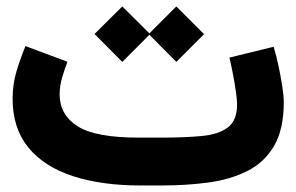

<svg xmlns="http://www.w3.org/2000/svg" viewBox="-20 -568 908 588"><path d="M476.1 0H410.2Q291.5 0 203.4 -28.6Q115.2 -57.1 66.9 -116.2Q18.6 -175.3 18.6 -265.6Q18.6 -310.1 30.8 -350.6Q43 -391.1 58.1 -426.8L186.5 -378.9Q178.2 -356.9 170.4 -330.8Q162.6 -304.7 162.6 -277.8Q163.1 -216.3 217.5 -181.4Q272 -146.5 405.3 -146.5H472.7Q544.4 -146.5 596.9 -151.4Q649.4 -156.2 677.7 -177.7Q706.1 -199.2 706.1 -248Q706.1 -262.2 702.4 -287.6Q698.7 -313 693.4 -341.3Q688 -369.6 682.6 -391.6L817.9 -424.8Q825.7 -399.9 832.8 -366.9Q839.8 -334 844.5 -303.5Q849.1 -272.9 849.1 -255.4Q849.1 -171.9 819.3 -121.1Q789.6 -70.3 737.3 -44.2Q685.1 -18.1 617.9 -9Q550.8 0 476.1 0ZM269.5 -463.9 354.5 -548.3 437.5 -465.8 520 -548.3 605 -463.4 520 -378.4 437.5 -461.4 354.5 -378.4Z"/></svg>

Font: Vazir Black WOL
Style: Black-WOL
Weight: 900
Designer: Saber Rastikerdar
Foundry: Saber Rastikerdar
Version: Version 30.0.0